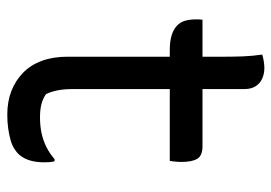

<svg xmlns="http://www.w3.org/2000/svg" viewBox="-132 -614 763 540"><g transform="rotate(90 250.0 -344.5)"><path d="M36 -532H140V-594Q140 -620 139 -646.5Q138 -673 134 -700Q144 -703 153.5 -704.5Q163 -706 172 -706Q188 -706 201.5 -700Q215 -694 223 -681.5Q231 -669 231 -650V-532H392Q418 -532 427 -517.5Q436 -503 436 -472Q436 -467 435.5 -461Q435 -455 434.5 -450Q434 -445 433 -440H231V-168Q231 -143 234.5 -125Q238 -107 245 -92Q258 -83 273.5 -79Q289 -75 311 -75Q335 -75 355.5 -79.5Q376 -84 394 -93Q412 -102 428 -116H434Q436 -109 436.5 -102Q437 -95 437 -87Q437 -65 432 -47.5Q427 -30 416 -17Q409 -9 398.5 -2.5Q388 4 373.5 8Q359 12 341.5 14.5Q324 17 303 17Q266 17 236.5 5.5Q207 -6 185 -27.5Q163 -49 151.5 -80.5Q140 -112 140 -152V-440H122Q97 -440 80.5 -445Q64 -450 53.5 -459.5Q43 -469 39 -482.5Q35 -496 35 -515Q35 -518 35 -521Q35 -524 35.5 -527Q36 -530 36 -532Z"/></g></svg>

Font: Code D Ace
Style: Regular
Weight: 400
Version: Version 1.085; ttfautohint (v1.8.4.7-5d5b);Nerd Fonts 3.0.2